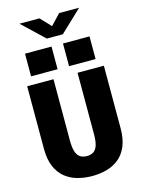

<svg xmlns="http://www.w3.org/2000/svg" viewBox="-161 -1217 972 1318"><g transform="rotate(-15 325.0 -558.0)"><path d="M326 11Q271.5 11 222.5 -2.5Q173.5 -16 135.2 -46.8Q97 -77.5 75 -129Q53 -180.5 53 -256V-700H240V-264Q240 -213.5 249.8 -184.5Q259.5 -155.5 278.8 -143.2Q298 -131 326 -131Q354 -131 373 -143.2Q392 -155.5 401.5 -184.5Q411 -213.5 411 -264V-700H598V-256Q598 -180.5 576.2 -129Q554.5 -77.5 516.8 -46.8Q479 -16 430 -2.5Q381 11 326 11ZM96.5 -920H285V-759H96.5ZM366.5 -920H555V-759H366.5ZM113 -1128.5H255L325 -1054.5L395 -1128.5H537L382 -981.5H268Z"/></g></svg>

Font: Trispace Thin ExtraBold
Style: Regular
Weight: 800
Version: Version 1.210